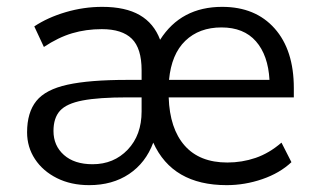

<svg xmlns="http://www.w3.org/2000/svg" viewBox="-20 -531 922 560"><path d="M240 9Q187 9 146 -11.5Q105 -32 82 -67Q59 -102 59 -145Q59 -203 86 -236.5Q113 -270 177 -284Q241 -298 351 -298H393V-326Q393 -390 364.5 -418Q336 -446 277 -446Q231 -446 190.5 -434Q150 -422 108 -394L80 -454Q119 -480 171.5 -495.5Q224 -511 278 -511Q346 -511 387.5 -487Q429 -463 447 -415Q508 -511 628 -511Q725 -511 781 -448Q837 -385 837 -274V-247H472Q475 -156 518.5 -106.5Q562 -57 643 -57Q686 -57 725.5 -70.5Q765 -84 801 -115L830 -58Q796 -26 745 -8.5Q694 9 641 9Q483 9 427 -115Q405 -56 356.5 -23.5Q308 9 240 9ZM626 -451Q561 -451 520.5 -412Q480 -373 473 -298H766Q762 -370 726.5 -410.5Q691 -451 626 -451ZM250 -52Q312 -52 352.5 -94.5Q393 -137 393 -206V-247H352Q268 -247 221 -238Q174 -229 155 -208Q136 -187 136 -149Q136 -106 166.5 -79Q197 -52 250 -52Z"/></svg>

Font: Mulish
Style: Regular
Weight: 400
Designer: Vernon Adams
Foundry: Vernon Adams
Version: Version 3.603; ttfautohint (v1.8.3)